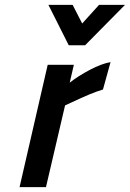

<svg xmlns="http://www.w3.org/2000/svg" viewBox="-20 -765 531 785"><path d="M60 0 175 -500H282L265 -427Q299 -454 347.5 -479.5Q396 -505 432 -511L401 -399Q356 -386 272 -346L246 -334L168 0ZM328 -580H261L178 -745H277L316 -669L385 -745H491Z"/></svg>

Font: Titillium Web SemiBold
Style: Italic
Weight: 600
Italic angle: -13°
Version: Version 1.002;PS 57.000;hotconv 1.0.70;makeotf.lib2.5.55311